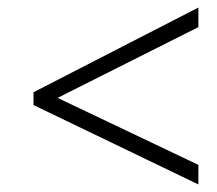

<svg xmlns="http://www.w3.org/2000/svg" viewBox="-20 -617 576 510"><path d="M507 -127 69 -338V-372L507 -597V-545L133 -357L507 -179Z"/></svg>

Font: Noto Sans Display Light
Style: Italic
Weight: 300
Italic angle: -12°
Designer: Monotype Design Team
Foundry: Monotype Imaging Inc.
Version: Version 2.003